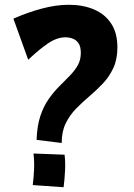

<svg xmlns="http://www.w3.org/2000/svg" viewBox="-20 -777 560 803"><path d="M238 -179 133 -192Q135 -250 148.5 -291Q162 -332 183 -362Q204 -392 227.5 -415.5Q251 -439 271.5 -460Q292 -481 305 -503.5Q318 -526 318 -556Q318 -582 308.5 -596Q299 -610 284 -615.5Q269 -621 254 -621Q218 -621 180 -595Q142 -569 98 -527L36 -699Q95 -725 154.5 -741Q214 -757 268 -757Q327 -757 373 -737.5Q419 -718 445 -678.5Q471 -639 471 -579Q471 -529 454 -492.5Q437 -456 410.5 -428Q384 -400 354.5 -375Q325 -350 298.5 -323Q272 -296 255 -261.5Q238 -227 238 -179ZM246 6 117 -3Q121 -35 122.5 -68.5Q124 -102 120 -135L250 -130Q254 -101 252 -62.5Q250 -24 246 6Z"/></svg>

Font: Marhey Light Medium
Style: Regular
Weight: 500
Version: Version 1.000